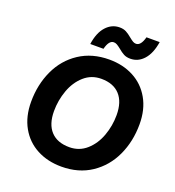

<svg xmlns="http://www.w3.org/2000/svg" viewBox="-162 -1050 1085 1189"><g transform="rotate(20 380.0 -456.0)"><path d="M686 -922Q674 -845 637.5 -804Q601 -763 549 -763Q524 -763 506 -772.5Q488 -782 467 -800Q452 -812 441.5 -818Q431 -824 420 -824Q388 -824 373 -764H286Q297 -841 334 -882Q371 -923 423 -923Q448 -923 466 -913.5Q484 -904 504 -887Q520 -874 530 -868Q540 -862 551 -862Q583 -862 599 -922ZM64 -303Q64 -416 107.5 -510Q151 -604 234.5 -659Q318 -714 431 -714Q521 -714 591.5 -677Q662 -640 702.5 -569Q743 -498 743 -401Q743 -288 699.5 -194Q656 -100 573 -44.5Q490 11 377 11Q286 11 215 -26.5Q144 -64 104 -135Q64 -206 64 -303ZM590 -406Q590 -492 547.5 -538.5Q505 -585 425 -585Q360 -585 312.5 -543Q265 -501 241 -434.5Q217 -368 217 -297Q217 -211 259.5 -165Q302 -119 382 -119Q447 -119 494.5 -161Q542 -203 566 -269Q590 -335 590 -406Z"/></g></svg>

Font: CBA Beacon Sans Extra Bold
Style: Italic
Weight: 800
Italic angle: -13°
Designer: Wei Huang
Foundry: Wei Huang
Version: Version 1.002